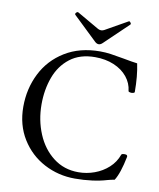

<svg xmlns="http://www.w3.org/2000/svg" viewBox="-94 -934 844 1021"><g transform="rotate(10 328.0 -424.0)"><path d="M44.4 -315.9Q44.4 -413.6 85.7 -495.8Q127 -578.1 206.8 -627.2Q286.6 -676.3 396.5 -676.3Q425.3 -676.3 452.9 -672.4Q480.5 -668.5 523.9 -660.6Q574.7 -650.9 600.6 -647.9Q614.7 -581.5 614.7 -496.1Q614.7 -491.2 606.7 -489.3Q598.6 -487.3 590.1 -489Q581.5 -490.7 581.1 -495.1Q576.7 -536.6 549.6 -570.1Q522.5 -603.5 477.3 -622.6Q432.1 -641.6 375.5 -641.6Q293.5 -641.6 240.2 -600.3Q187 -559.1 162.4 -491.9Q137.7 -424.8 137.7 -345.2Q137.7 -260.3 168.5 -186.5Q199.2 -112.8 257.1 -68.1Q314.9 -23.4 392.6 -23.4Q437.5 -23.4 479.7 -38.8Q522 -54.2 554.4 -83.7Q586.9 -113.3 601.6 -154.8Q602.5 -158.2 608.9 -159.7Q615.2 -161.1 622.3 -160.4Q629.4 -159.7 631.3 -157.7Q634.3 -154.8 634.3 -149.4Q625 -103 614 -70.1Q603 -37.1 590.3 -17.6Q571.3 -14.6 552.7 -9.3Q517.1 1.5 472.7 7.3Q428.2 13.2 380.4 13.2Q291 13.2 214.1 -27.3Q137.2 -67.9 90.8 -142.8Q44.4 -217.8 44.4 -315.9ZM359.4 -723.1 232.4 -844.7Q227.5 -850.1 234.4 -856.9Q237.8 -860.4 240.5 -861.1Q243.2 -861.8 246.6 -859.9L364.3 -792Q372.6 -787.6 380.9 -787.6Q389.6 -787.6 397.5 -792L517.6 -859.9H518.1Q520 -861.3 522.2 -860.6Q524.4 -859.9 527.3 -856Q530.3 -852.5 530.8 -849.6Q531.2 -846.7 529.3 -844.7L402.3 -723.1Q391.6 -712.4 380.9 -712.4Q370.1 -712.4 359.4 -723.1Z"/></g></svg>

Font: Junicode Two Beta VF
Style: Regular
Weight: 400
Designer: Peter S. Baker
Foundry: Briery Creek Software
Version: Version 1.031 beta; ttfautohint (v1.8.1.43-b0c9)